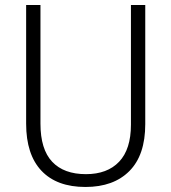

<svg xmlns="http://www.w3.org/2000/svg" viewBox="-20 -734 682 764"><path d="M558 -240Q558 -117 495 -53.5Q432 10 320 10Q206 10 145 -54.5Q84 -119 84 -242V-714H141V-242Q141 -140 187.5 -90.5Q234 -41 322 -41Q407 -41 454 -90.5Q501 -140 501 -238V-714H558Z"/></svg>

Font: Noto Sans Sinhala SemiCondensed Light
Style: Regular
Weight: 300
Width: 4
Designer: Jelle Bosma - Monotype Design Team
Foundry: Monotype Imaging Inc.
Version: Version 2.006; ttfautohint (v1.8.4.7-5d5b)